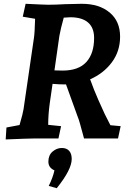

<svg xmlns="http://www.w3.org/2000/svg" viewBox="-20 -730 709 1012"><path d="M14 -58 83 -71Q101 -133 104 -154L159 -531Q163 -557 165 -631L100 -642L115 -710Q215 -705 234 -705Q274 -705 323 -708L411 -710Q503 -710 558 -664Q613 -618 613 -537Q613 -460 569.5 -401.5Q526 -343 455 -312Q475 -256 498.5 -203Q522 -150 532 -129L562 -70L616 -65L602 0H423L414 -33Q408 -55 401.5 -78.5Q395 -102 389 -116L328 -285H320Q293 -285 257 -288L242 -184Q234 -125 234 -72L302 -65L288 0H155Q130 0 10 5ZM310 -358Q394 -358 435 -403Q476 -448 476 -530Q476 -584 444 -611.5Q412 -639 351 -639L316 -637Q300 -580 293 -541L267 -359ZM237 250Q259 205 267 168Q235 154 235 122Q235 88 257 69Q279 50 306 50Q331 50 344.5 65Q358 80 358 108Q358 164 279 262Z"/></svg>

Font: Andada Pro ExtraBold
Style: Italic
Weight: 800
Italic angle: -6.99998°
Designer: Carolina Giovagnoli
Foundry: Huerta Tipografica
Version: Version 3.005; ttfautohint (v1.8.4)